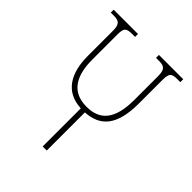

<svg xmlns="http://www.w3.org/2000/svg" viewBox="-204 -823 933 933"><g transform="rotate(45 262.5 -357.0)"><path d="M338 -714V-694H359C394 -694 408 -684 408 -639V-475C408 -340 358 -287 267 -287C159 -287 125 -367 125 -469V-639C125 -684 132 -694 174 -694H194V-714H27V-694H48C83 -694 97 -684 97 -639V-467C97 -348 144 -267 253 -262V0H281V-262C381 -268 436 -327 436 -479V-639C436 -684 444 -694 485 -694H505V-714Z"/></g></svg>

Font: Noto Serif Georgian Condensed Thin
Style: Regular
Weight: 100
Width: 3
Designer: Monotype Design Team, Akaki Razmadze
Foundry: Google LLC
Version: Version 2.003